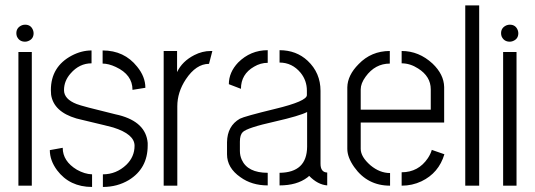

<svg xmlns="http://www.w3.org/2000/svg" viewBox="-20 -704 2027 728"><path d="M42 -578.1Q42 -599.6 63.5 -608.4Q69.3 -610.4 75.2 -610.4Q97.7 -610.4 105.5 -588.9Q107.4 -583 107.4 -578.1Q107.4 -555.7 85.9 -547.9Q80.1 -545.9 75.2 -545.9Q52.7 -545.9 43.9 -566.4Q42 -572.3 42 -578.1ZM49.8 0V-506.8H100.6V0Z M168.9 -134.8 217.8 -143.6Q217.8 -92.8 271.5 -60.5Q300.8 -43.9 329.1 -43V4.9Q244.1 4.9 196.3 -58.6Q168.9 -95.7 168.9 -134.8ZM172.9 -362.3Q172.9 -451.2 252 -493.2Q289.1 -512.7 327.1 -512.7V-463.9Q281.2 -463.9 248 -425.8Q222.7 -397.5 222.7 -362.3Q222.7 -328.1 270.5 -309.6Q289.1 -301.8 418 -270.5Q424.8 -268.6 430.7 -267.6Q533.2 -241.2 540 -162.1Q540 -157.2 540 -152.3Q540 -65.4 468.8 -21.5Q424.8 4.9 370.1 4.9V-43Q420.9 -43 459 -79.1Q490.2 -109.4 490.2 -151.4Q490.2 -195.3 409.2 -220.7Q404.3 -222.7 285.2 -251Q276.4 -252.9 269.5 -254.9Q183.6 -280.3 173.8 -344.7Q172.9 -353.5 172.9 -362.3ZM369.1 -462.9V-512.7Q451.2 -512.7 500 -451.2Q531.2 -413.1 531.2 -371.1L482.4 -363.3Q482.4 -420.9 418.9 -450.2Q391.6 -462.9 369.1 -462.9Z M600.6 0V-510.7H651.4V-430.7Q670.9 -471.7 716.8 -495.1Q747.1 -510.7 779.3 -510.7H785.2L772.5 -461.9Q723.6 -461.9 684.6 -403.3Q652.3 -354.5 652.3 -300.8V0Z M840.8 -119.1Q840.8 -67.4 891.6 -32.2Q934.6 -1 995.1 -1V-48.8Q918.9 -48.8 896.5 -98.6Q889.6 -114.3 889.6 -131.8V-167Q889.6 -192.4 900.4 -203.1Q917 -219.7 1022.5 -243.2Q1116.2 -264.6 1144.5 -279.3V-147.5Q1143.6 -49.8 1040 -48.8V-1Q1105.5 -1 1145.5 -31.2Q1149.4 -34.2 1152.3 -37.1Q1184.6 -3.9 1220.7 -1V-49.8Q1195.3 -50.8 1195.3 -83V-359.4Q1195.3 -427.7 1146.5 -473.6Q1103.5 -513.7 1040 -513.7V-466.8Q1087.9 -466.8 1120.1 -427.7Q1143.6 -398.4 1143.6 -360.4V-343.8Q1144.5 -320.3 1022.5 -291Q906.2 -262.7 889.6 -253.9Q841.8 -226.6 840.8 -165ZM847.7 -384.8 893.6 -367.2Q893.6 -422.9 943.4 -451.2Q967.8 -465.8 995.1 -465.8V-513.7Q929.7 -513.7 882.8 -466.8Q847.7 -429.7 847.7 -384.8Z M1296.9 -139.6V-373Q1297.9 -418.9 1339.8 -460.9Q1387.7 -510.7 1458 -510.7V-462.9Q1402.3 -462.9 1366.2 -413.1Q1347.7 -387.7 1347.7 -365.2V-288.1H1613.3V-365.2Q1613.3 -414.1 1565.4 -444.3Q1535.2 -463.9 1502.9 -463.9V-510.7Q1568.4 -510.7 1620.1 -462.9Q1663.1 -421.9 1664.1 -374V-239.3H1347.7V-139.6Q1347.7 -109.4 1384.8 -77.1Q1419.9 -47.9 1459 -47.9V0Q1373 0 1323.2 -70.3Q1296.9 -107.4 1296.9 -139.6ZM1502.9 0V-50.8Q1566.4 -50.8 1602.5 -104.5Q1613.3 -121.1 1617.2 -135.7L1665 -119.1Q1643.6 -47.9 1578.1 -16.6Q1543 0 1502.9 0Z M1744.1 0V-683.6H1796.9V0Z M1879.9 -578.1Q1879.9 -599.6 1901.4 -608.4Q1907.2 -610.4 1913.1 -610.4Q1935.5 -610.4 1943.4 -588.9Q1945.3 -583 1945.3 -578.1Q1945.3 -555.7 1923.8 -547.9Q1918 -545.9 1913.1 -545.9Q1890.6 -545.9 1881.8 -566.4Q1879.9 -572.3 1879.9 -578.1ZM1887.7 0V-506.8H1938.5V0Z"/></svg>

Font: Post No Bills Jaffna
Style: Regular
Weight: 400
Designer: Kosala Senevirathne, Siva Puranthara, Lasantha Premarathna, Tharique Azeez
Foundry: Mooniak
Version: Version 1.220 ; ttfautohint (v1.6)